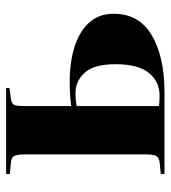

<svg xmlns="http://www.w3.org/2000/svg" viewBox="15 -573 558 628"><g transform="rotate(-90 294.0 -259.0)"><path d="M39 0V-12L78 -16Q92 -18 97.5 -26.5Q103 -35 103 -62V-457Q103 -483 97.5 -492Q92 -501 78 -502L39 -506V-518H320V-507L283 -502Q269 -500 265 -491.5Q261 -483 261 -458V-305Q274 -307 294 -308.5Q314 -310 341 -310Q404 -310 454 -294.5Q504 -279 533.5 -247Q563 -215 563 -166Q563 -83 492.5 -41.5Q422 0 306 0ZM295 -16Q341 -16 369.5 -51Q398 -86 398 -161Q398 -229 371 -260Q344 -291 303 -291Q290 -291 280 -290Q270 -289 261 -287V-18Q268 -17 276 -16.5Q284 -16 295 -16Z"/></g></svg>

Font: Literata 72pt
Style: Bold
Weight: 700
Designer: Latin by Veronika Burian and Jose Scaglione. Greek by Irene Vlachou. Cyrillic by Vera Evstafieva.
Foundry: TypeTogether
Version: Version 3.002